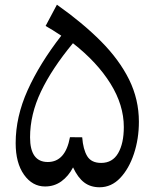

<svg xmlns="http://www.w3.org/2000/svg" viewBox="-20 -792 661 820"><path d="M223.1 -772Q333 -694.3 411.4 -615.5Q489.7 -536.6 531.5 -451.9Q573.2 -367.2 573.2 -272Q573.2 -199.2 552 -135.3Q530.8 -71.3 493.2 -31.7Q455.6 7.8 405.3 7.8Q366.7 7.8 339.6 -12.7Q312.5 -33.2 292 -77.1Q272.5 -39.6 242.2 -17.6Q211.9 4.4 172.4 4.4Q118.2 4.4 82.5 -45.9Q46.9 -96.2 46.9 -180.7Q46.9 -293 97.9 -406.5Q148.9 -520 241.7 -639.6Q201.2 -666.5 174.8 -681.2ZM291.5 -607.4Q201.7 -499 155 -401.1Q108.4 -303.2 108.4 -205.6Q108.4 -100.1 184.1 -100.1Q259.3 -100.1 278.8 -206.1L331.1 -205.6Q335 -153.8 352.5 -125Q370.1 -96.2 412.1 -96.2Q460.4 -96.2 484.6 -137.9Q508.8 -179.7 508.8 -249.5Q508.8 -343.3 451.9 -434.8Q395 -526.4 291.5 -607.4Z"/></svg>

Font: Pinar DS1 Medium
Style: Regular
Weight: 500
Designer: Amin Abedi
Version: Version 3.000